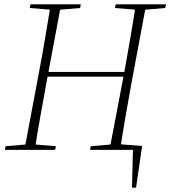

<svg xmlns="http://www.w3.org/2000/svg" viewBox="-20 -694 789 889"><path d="M524 0V-27L638 -18L610 175H591L596 -12L614 0ZM2 0 6 -17 111 -26H130L239 -17L235 0ZM93 0 161 -362Q176 -440 189 -518Q202 -596 215 -674H263L195 -311Q181 -234 167 -156Q153 -78 141 0ZM118 -657 121 -674H354L351 -657L245 -648H226ZM181 -339V-361H575V-339ZM397 0 400 -17 505 -26H525L633 -17L630 0ZM487 0 556 -362Q570 -440 583.5 -518Q597 -596 609 -674H657L589 -311Q575 -234 561.5 -156Q548 -78 536 0ZM512 -657 516 -674H749L745 -657L640 -648H620Z"/></svg>

Font: Source Serif 4 48pt Light
Style: Italic
Weight: 300
Italic angle: -12°
Designer: Frank Grießhammer
Foundry: Adobe Systems Incorporated
Version: Version 4.004;hotconv 1.0.116;makeotfexe 2.5.65601